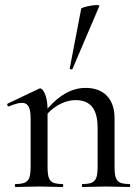

<svg xmlns="http://www.w3.org/2000/svg" viewBox="-20 -751 560 771"><path d="M271 -474 379 -727C383 -737 309 -724 306 -716L260 -476C259 -473 270 -470 271 -474ZM500 -12C451 -12 440 -26 440 -81V-276C440 -354 397 -398 324 -398C269 -398 219 -370 171 -315C170 -367 153 -396 141 -396C139 -396 137 -395 135 -394L11 -335C6 -333 11 -321 16 -324C38 -333 55 -338 68 -338C93 -338 103 -319 103 -275V-81C103 -26 91 -12 42 -12C39 -12 39 0 42 0C67 0 101 -2 137 -2C173 -2 206 0 231 0C235 0 235 -12 231 -12C182 -12 171 -26 171 -81V-295C203 -329 245 -349 283 -349C343 -349 372 -314 372 -237V-81C372 -26 360 -12 311 -12C308 -12 308 0 311 0C336 0 370 -2 406 -2C442 -2 475 0 500 0C504 0 504 -12 500 -12Z"/></svg>

Font: Cormorant Infant Book
Style: Regular
Weight: 500
Designer: Christian Thalmann (Catharsis Fonts)
Version: Version 1.000;PS 002.000;hotconv 1.0.88;makeotf.lib2.5.64775